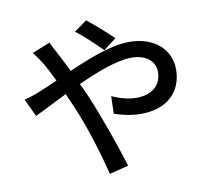

<svg xmlns="http://www.w3.org/2000/svg" viewBox="-92 -922 1183 1084"><g transform="rotate(-10 500.0 -380.5)"><path d="M542 -635 615 -691C579 -728 504 -792 470 -819L397 -767C439 -736 505 -673 542 -635ZM50 -438 98 -337C142 -357 209 -392 284 -429L317 -354C372 -228 421 -64 452 58L561 30C527 -82 458 -279 407 -397L373 -471C485 -522 602 -567 685 -567C773 -567 819 -519 819 -463C819 -391 770 -339 675 -339C626 -339 576 -354 535 -373L532 -273C570 -259 628 -245 684 -245C838 -245 922 -333 922 -459C922 -571 833 -657 688 -657C584 -657 455 -606 335 -553C316 -591 298 -627 281 -659C271 -677 252 -714 244 -731L142 -690C159 -668 182 -634 195 -612C211 -584 228 -550 246 -513C208 -496 173 -481 140 -468C123 -460 84 -447 50 -438Z"/></g></svg>

Font: GenYoGothic2 TW M
Style: Regular
Weight: 500
Version: Version 2.100;PS 2.1;hotconv 16.6.51;makeotf.lib2.5.65220 DE